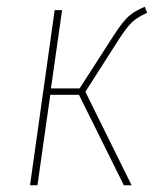

<svg xmlns="http://www.w3.org/2000/svg" viewBox="-20 -549 498 569"><path d="M416 -511Q387 -498 371.5 -483.5Q356 -469 332 -432L233 -277L370 0H347L214 -268H129L91 0H69L142 -519H164L131 -287H216L319 -447Q343 -484 360.5 -500Q378 -516 409 -529Z"/></svg>

Font: Fira Sans Condensed Thin
Style: Italic
Weight: 250
Width: 3
Italic angle: -8°
Designer: Carrois Corporate & Edenspiekermann AG
Foundry: Carrois Corporate GbR & Edenspiekermann AG
Version: Version 4.203